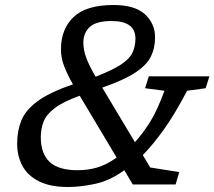

<svg xmlns="http://www.w3.org/2000/svg" viewBox="-20 -737 856 767"><path d="M510.5 0 476.5 -57Q419.5 -15.5 361.2 -2.8Q303 10 252 10Q180.5 10 135.5 -12.8Q90.5 -35.5 69.5 -74.5Q48.5 -113.5 48.5 -163Q48.5 -214 65.2 -255.5Q82 -297 129.8 -332.5Q177.5 -368 271.5 -400Q248 -441.5 235.8 -473.8Q223.5 -506 223.5 -540Q223.5 -620.5 273.8 -668.8Q324 -717 433.5 -717Q519 -717 559.2 -679.8Q599.5 -642.5 599.5 -587.5Q599.5 -545.5 583 -511.5Q566.5 -477.5 520.8 -447.2Q475 -417 388.5 -387L519 -169Q549.5 -202.5 578.5 -248.2Q607.5 -294 637 -374.5L559.5 -384.5L574.5 -432H816.5L801.5 -384.5L727.5 -374.5Q678 -280.5 635.2 -220.5Q592.5 -160.5 550.5 -117.5L580 -68L696 -49.5L681.5 0ZM313 -567Q313 -536.5 325.2 -504.2Q337.5 -472 362 -430.5Q427.5 -456 461.8 -478.2Q496 -500.5 508.5 -525.2Q521 -550 521 -583Q521 -653 426 -653Q364 -653 338.5 -629.2Q313 -605.5 313 -567ZM143 -188.5Q143 -123.5 178.2 -90.2Q213.5 -57 290 -57Q330 -57 367 -67.5Q404 -78 446 -107.5L298.5 -354.5Q232 -330.5 198.8 -305.2Q165.5 -280 154.2 -251.2Q143 -222.5 143 -188.5Z"/></svg>

Font: Newsreader Caption
Style: Italic
Weight: 400
Italic angle: -17°
Designer: Hugues Gentile
Foundry: Production Type
Version: Version 1.001